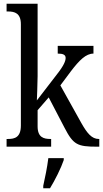

<svg xmlns="http://www.w3.org/2000/svg" viewBox="-20 -780 548 1021"><path d="M15 0H252V-41H248C213 -41 180 -49 180 -108V-194L239 -262L323 -101C370 -10 392 0 496 0H508V-41H505C468 -41 443 -72 413 -125L301 -326L357 -401C402 -460 437 -495 477 -495V-536H287V-495C315 -495 329 -489 329 -472C329 -456 320 -432 283 -385L176 -246C176 -249 180 -339 180 -375V-760H15V-719H23C58 -719 91 -710 91 -651V-113C91 -50 59 -41 23 -41H15ZM210 208V221H246C272 179 305 113 319 71V61H237C231 110 220 163 210 208Z"/></svg>

Font: Noto Serif Lao Condensed
Style: Regular
Weight: 400
Width: 3
Designer: Monotype Design Team
Foundry: Monotype Imaging Inc.
Version: Version 2.003